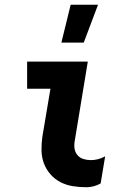

<svg xmlns="http://www.w3.org/2000/svg" viewBox="-20 -779 540 807"><path d="M343 8Q314 8 286 3.5Q258 -1 234 -13.5Q210 -26 192 -46.5Q174 -67 164.5 -92.5Q155 -118 154.5 -146.5Q154 -175 158 -204L192 -406H94V-520H349L294 -186Q291 -169 293.5 -153.5Q296 -138 306 -126.5Q316 -115 331 -110.5Q346 -106 362 -106Q377 -106 392.5 -110Q408 -114 422 -122L403 -8Q389 0 373.5 4Q358 8 343 8ZM238 -600 277 -759H392L332 -600Z"/></svg>

Font: Iosevka Term Curly Hv Obl
Style: Regular
Weight: 900
Italic angle: -9°
Designer: Belleve Invis
Foundry: Belleve Invis
Version: Version 32.3.0